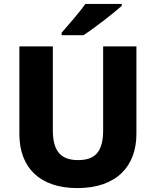

<svg xmlns="http://www.w3.org/2000/svg" viewBox="-20 -1017 796 981"><path d="M602 -987V-997H416C385 -952 327 -887 295 -850V-837H406C459 -871 560 -949 602 -987ZM677 -333V-780H507V-352C507 -245 469 -199 379 -199C294 -199 250 -241 250 -351V-780H79V-332C79 -161 183 -56 375 -56C578 -56 677 -170 677 -333Z"/></svg>

Font: Noto Sans Malayalam UI ExtraBold
Style: Regular
Weight: 800
Designer: Jelle Bosma - Monotype Design Team
Foundry: Monotype Imaging Inc.
Version: Version 2.104